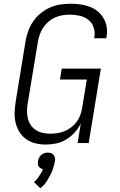

<svg xmlns="http://www.w3.org/2000/svg" viewBox="-20 -763 640 1024"><path d="M225 8Q196 8 169 1.5Q142 -5 120 -20.5Q98 -36 83.5 -59.5Q69 -83 63 -109.5Q57 -136 58 -165Q59 -194 64 -223L117 -548Q122 -575 132 -601.5Q142 -628 159 -652Q176 -676 199 -694Q222 -712 248 -723.5Q274 -735 302 -739Q330 -743 357 -743Q383 -743 409 -739.5Q435 -736 458.5 -727Q482 -718 501 -702.5Q520 -687 532.5 -665.5Q545 -644 549 -618.5Q553 -593 548 -566L547 -559H482L483 -564Q488 -591 479.5 -616.5Q471 -642 451 -657.5Q431 -673 405 -679Q379 -685 352 -685Q332 -685 312 -681.5Q292 -678 273 -669.5Q254 -661 237.5 -646.5Q221 -632 209.5 -614.5Q198 -597 191.5 -577.5Q185 -558 182 -539L128 -213Q124 -192 124 -171.5Q124 -151 128.5 -131.5Q133 -112 144 -96Q155 -80 171 -69.5Q187 -59 207.5 -54.5Q228 -50 248 -50Q267 -50 286.5 -53Q306 -56 324.5 -63.5Q343 -71 360 -84Q377 -97 389 -113.5Q401 -130 408 -149Q415 -168 418 -187L443 -339H300L309 -397H518L453 0H394L411 -105Q399 -79 378.5 -56.5Q358 -34 333 -19Q308 -4 280 2Q252 8 225 8ZM195 241 161 208Q166 204 170 200Q174 196 178 191.5Q182 187 185 182Q188 177 191 172.5Q194 168 198 161.5Q202 155 204 152V149L209 139Q206 138 202.5 137Q199 136 196.5 134Q194 132 191.5 130.5Q189 129 187 126Q185 123 184 120.5Q183 118 182.5 114.5Q182 111 182 107Q182 103 182 101L183 95Q184 91 185 87Q186 83 188 79Q190 75 192.5 71.5Q195 68 198 65Q201 62 204.5 59.5Q208 57 212 55.5Q216 54 221.5 52.5Q227 51 229 51H235Q239 51 243 51.5Q247 52 251 53Q255 54 258 56Q261 58 263.5 60.5Q266 63 268 66.5Q270 70 271.5 73.5Q273 77 273.5 82Q274 87 274 89L273 95Q272 101 271 106.5Q270 112 268.5 117.5Q267 123 265 129Q263 135 261.5 140.5Q260 146 257.5 151.5Q255 157 252.5 162.5Q250 168 247 173Q244 178 241 183.5Q238 189 234.5 195Q231 201 228 205.5Q225 210 220.5 216Q216 222 214 224Z"/></svg>

Font: Iosevka Aile Light Oblique
Style: Regular
Weight: 300
Italic angle: -9°
Designer: Belleve Invis
Foundry: Belleve Invis
Version: Version 31.1.0; ttfautohint (v1.8.4)